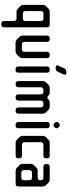

<svg xmlns="http://www.w3.org/2000/svg" viewBox="880 -1646 981 2780"><g transform="rotate(90 1370.0 -255.5)"><path d="M284 175Q284 215 324 215H335Q375 215 375 175V-445Q375 -485 335 -485H151Q122 -485 102 -465L70 -433Q50 -413 50 -384V-107Q50 -78 70 -58L102 -26Q123 -5 151 -5H244Q284 -5 284 35ZM140 -136V-355Q140 -395 180 -395H244Q284 -395 284 -355V-136Q284 -96 244 -96H180Q140 -96 140 -136Z M548 -11Q568 9 597 9H720Q749 9 769 -11L801 -43Q823 -65 821 -93V-445Q821 -485 781 -485H770Q730 -485 730 -445V-122Q730 -82 690 -82H626Q586 -82 586 -122V-445Q586 -485 546 -485H535Q495 -485 495 -445V-93Q495 -64 515 -44Z M982 9H992Q1032 9 1032 -31V-445Q1032 -485 992 -485H982Q942 -485 942 -445V-31Q942 9 982 9ZM953 -572H974Q991 -572 1002.5 -581.5Q1014 -591 1020 -605L1060 -693Q1066 -707 1058.5 -716.5Q1051 -726 1035 -726H1014Q997 -726 985.5 -716.5Q974 -707 968 -693L928 -605Q922 -591 929.5 -581.5Q937 -572 953 -572Z M1193 8H1203Q1243 8 1243 -32V-354Q1243 -394 1283 -394H1306Q1346 -394 1346 -354V-32Q1346 8 1386 8H1396Q1436 8 1436 -32V-354Q1436 -394 1476 -394H1495Q1535 -394 1535 -354V-32Q1535 8 1575 8H1585Q1625 8 1625 -32V-383Q1625 -412 1605 -432L1573 -464Q1552 -485 1524 -485H1465Q1437 -485 1416 -464L1414 -462Q1403 -451 1392 -451Q1379 -451 1366 -464Q1345 -485 1317 -485H1254Q1225 -485 1205 -465L1173 -433Q1153 -413 1153 -383V-32Q1153 8 1193 8Z M1760 -555Q1775 -540 1791 -540Q1807 -540 1822 -555Q1837 -570 1837 -586Q1837 -602 1822 -617Q1807 -632 1791 -632Q1775 -632 1760 -617Q1745 -602 1745 -586Q1745 -570 1760 -555ZM1786 9H1796Q1836 9 1836 -31V-445Q1836 -485 1796 -485H1786Q1746 -485 1746 -445V-31Q1746 9 1786 9Z M2000 -12Q2020 8 2049 8H2232Q2272 8 2272 -32V-43Q2272 -83 2232 -83H2078Q2038 -83 2038 -123V-354Q2038 -394 2078 -394H2232Q2272 -394 2272 -434V-445Q2272 -485 2232 -485H2049Q2020 -485 2000 -465L1967 -432Q1947 -412 1947 -383V-94Q1947 -65 1967 -45Z M2405 -12Q2425 8 2454 8H2640Q2680 8 2680 -32V-383Q2680 -412 2660 -432L2627 -465Q2607 -485 2578 -485H2395Q2355 -485 2355 -445V-434Q2355 -394 2395 -394H2549Q2589 -394 2589 -354V-351Q2589 -311 2549 -311H2454Q2425 -311 2405 -291L2373 -259Q2352 -238 2352 -210V-94Q2352 -65 2372 -45ZM2443 -114V-189Q2443 -229 2483 -229H2549Q2589 -229 2589 -189V-114Q2589 -74 2549 -74H2483Q2443 -74 2443 -114Z"/></g></svg>

Font: WDXL Lubrifont SC
Style: Regular
Weight: 400
Designer: [WDXL Lubrifont] Copyright 2020-2022 (c) NightFurySL2001, Skr-ZERO; [ZCOOL QingKe HuangYou] Copyright 2018-2022 (c) The 
Version: Version 2.001;hotconv 1.1.1;makeotfexe 2.6.0